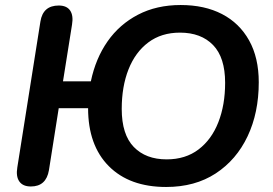

<svg xmlns="http://www.w3.org/2000/svg" viewBox="-20 -735 1087 765"><path d="M642 10Q496 10 413.5 -73Q331 -156 331 -304H214L175 -57Q164 8 103 8Q71 8 57 -12Q43 -32 49 -68L141 -649Q151 -713 214 -713Q246 -713 259.5 -693Q273 -673 267 -637L231 -411H342Q361 -502 408.5 -570Q456 -638 530 -676.5Q604 -715 700 -715Q795 -715 864.5 -679Q934 -643 972.5 -574Q1011 -505 1011 -407Q1011 -286 966.5 -192Q922 -98 839.5 -44Q757 10 642 10ZM644 -100Q719 -100 771 -139.5Q823 -179 850 -248Q877 -317 877 -405Q877 -506 829 -555.5Q781 -605 697 -605Q623 -605 571 -566Q519 -527 492 -458.5Q465 -390 465 -301Q465 -199 513 -149.5Q561 -100 644 -100Z"/></svg>

Font: Nunito
Style: Bold Italic
Weight: 700
Italic angle: -9°
Designer: Vernon Adams
Foundry: Vernon Adams
Version: Version 3.601; ttfautohint (v1.8.2.53-6de2)